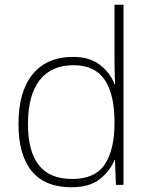

<svg xmlns="http://www.w3.org/2000/svg" viewBox="-20 -780 630 810"><path d="M281 10Q170 10 114 -58Q58 -126 58 -257Q58 -394 118 -467Q178 -540 288 -540Q358 -540 401.5 -506.5Q445 -473 463 -425H466Q464 -454 463.5 -484.5Q463 -515 463 -544V-760H501V0H469L465 -105H463Q444 -58 400.5 -24Q357 10 281 10ZM284 -25Q381 -25 422 -86.5Q463 -148 463 -260V-266Q463 -382 421.5 -443.5Q380 -505 290 -505Q197 -505 147.5 -442Q98 -379 98 -256Q98 -141 144 -83Q190 -25 284 -25Z"/></svg>

Font: Noto Sans Kannada ExtraLight
Style: Regular
Weight: 200
Designer: Jelle Bosma - Monotype Design Team
Foundry: Monotype Imaging Inc.
Version: Version 2.005; ttfautohint (v1.8.4.7-5d5b)